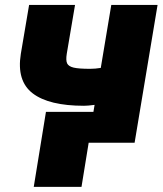

<svg xmlns="http://www.w3.org/2000/svg" viewBox="-20 -565 644 760"><path d="M603.7 -545.5 512.8 0H331L302.6 174.7H113.6L161.9 -122.2H349.8L354.4 -149.9Q327.8 -146.3 312.5 -146.3Q173.7 -146.3 109.4 -195.5Q45.1 -244.7 62.5 -352.3L95.2 -545.5H277L244.3 -352.3Q240.1 -326 245.7 -314.1Q251.4 -302.2 271.5 -297.4Q291.5 -292.6 336.6 -292.6Q357.2 -292.6 378.9 -296.2L420.5 -545.5Z"/></svg>

Font: Karasuma Gothic
Style: Italic
Weight: 900
Italic angle: -9.39999°
Designer: Rasmus Andersson / Ryoko Nishizuka
Foundry: Genbu
Version: Version 1.00